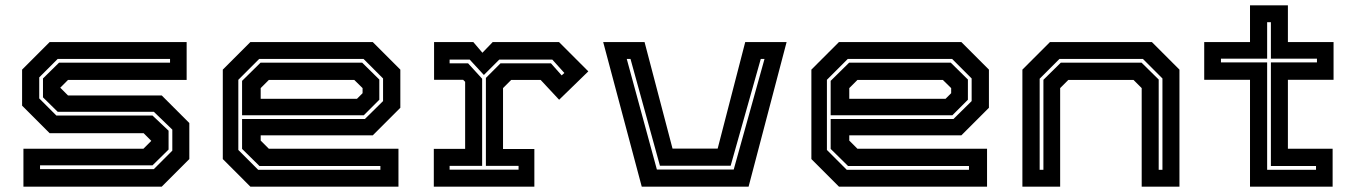

<svg xmlns="http://www.w3.org/2000/svg" viewBox="-20 -697 5062 717"><path d="M67.5 0V-141.5H515.5L545 -171L516.5 -199.5H165.5L62.5 -302.5V-437L165.5 -540H677V-398.5H234L205 -369.5L234 -340.5H584L687 -237.5V-103L584 0ZM129.5 -65.5H554.5L623.5 -134.5V-213L554.5 -279.5H195.5L140.5 -333.5V-404L200.5 -463H615V-477H195.5L126.5 -408V-329.5L190.5 -265.5H549.5L609.5 -209V-138.5L549.5 -79.5H129.5Z M1372 -540 1475 -437V-294.5L1372 -191.5H953.5V-172L984 -141.5H1468V0H915L812 -103V-437L915 -540ZM1337.5 -477H948L870 -399V-137L944 -63H1400.5V-77H949L884 -141V-252.5H1342.5L1410.5 -319.5V-404ZM1332.5 -463 1396.5 -400V-324.5L1338.5 -266.5H884V-395L953 -463ZM1303 -398.5H984L953.5 -368V-328H1313L1334 -349V-368Z M1600 0V-141H1717V-391.5L1709.5 -399H1601V-540H1747.5L1781.5 -500L1820 -540H2067.5L2177 -430.5L2068 -324.5L1999 -398.5H1889L1858.5 -368V-140.5H1975.5V0ZM1659 -63.5H1916.5V-77.5H1794.5V-406L1849 -460.5H2037.5L2077.5 -415.5L2087.5 -424.5L2042.5 -474.5H1844.5L1787 -417L1734 -474.5H1659V-460.5H1728L1780.5 -403V-77.5H1659Z M2376.5 0 2232.5 -540H2387L2491.5 -142H2660L2763 -540H2917.5L2775.5 0ZM2433 -64H2720L2835 -477H2821L2708.5 -78H2444.5L2334.5 -477H2320.5Z M3570 -540 3673 -437V-294.5L3570 -191.5H3151.5V-172L3182 -141.5H3666V0H3113L3010 -103V-437L3113 -540ZM3535.5 -477H3146L3068 -399V-137L3142 -63H3598.5V-77H3147L3082 -141V-252.5H3540.5L3608.5 -319.5V-404ZM3530.5 -463 3594.5 -400V-324.5L3536.5 -266.5H3082V-395L3151 -463ZM3501 -398.5H3182L3151.5 -368V-328H3511L3532 -349V-368Z M3798 0V-437L3901 -540H4281.5L4384.5 -437V0H4243.5V-368L4213 -398.5H3969.5L3939 -368V0ZM3862.5 -63H3876.5V-399L3941.5 -463H4243L4307 -400V-63H4321V-404L4248 -477H3936.5L3862.5 -403Z M4648 0V-399H4477V-540H4648V-677H4789.5V-540H4960V-399H4789.5V-141.5H4956.5V0ZM4712 -63H4894.5V-77H4726V-464H4898V-478H4726V-614H4712V-478H4539.5V-464H4712Z"/></svg>

Font: Tourney Expanded Regular
Style: Bold
Weight: 700
Width: 7
Designer: Tyler Finck
Foundry: Etcetera Type Co
Version: Version 1.010; ttfautohint (v1.8.3)